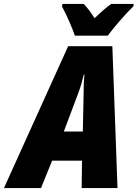

<svg xmlns="http://www.w3.org/2000/svg" viewBox="-78 -949 695 969"><path d="M300 -769H466C494 -808 558 -882 595 -917L597 -929H483C458 -912 431 -887 399 -857C383 -884 361 -912 345 -929H237L235 -916C258 -874 285 -812 300 -769ZM-58 0H129L185 -138H336L334 0H515L489 -716H266ZM244 -285 317 -479C329 -511 337 -539 345 -573H348C345 -538 344 -508 344 -476L340 -285Z"/></svg>

Font: Noto Sans Condensed Black
Style: Italic
Weight: 900
Width: 3
Italic angle: -12°
Designer: Monotype Design Team
Foundry: Monotype Imaging Inc.
Version: Version 2.013